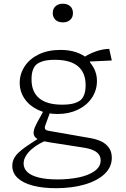

<svg xmlns="http://www.w3.org/2000/svg" viewBox="-20 -774 660 1008"><path d="M83.5 -339Q83.5 -385 108.8 -424.5Q134 -464 182.5 -488Q231 -512 298 -512Q343.5 -512 380.5 -499.5Q417.5 -487 449 -460.5L453 -446Q464 -432.5 472 -417.8Q480 -403 484.5 -386Q489 -369 489 -349.5Q489 -299.5 462 -259.8Q435 -220 388 -197.8Q341 -175.5 282.5 -175.5Q225.5 -175.5 180.2 -196.8Q135 -218 109.2 -255.5Q83.5 -293 83.5 -339ZM553.5 -517.5 567 -456.5 417.5 -449.5 426.5 -477Q451.5 -493 485.2 -504.8Q519 -516.5 553.5 -517.5ZM252 -209 218 -116.5Q215 -109 215.2 -103Q215.5 -97 220 -93Q224.5 -89 234 -87.5L454 -49Q486 -43.5 510.8 -32Q535.5 -20.5 551.2 0.8Q567 22 567 54.5Q567 102.5 529.8 138.5Q492.5 174.5 426 194.2Q359.5 214 273.5 214Q205.5 214 153.8 200.8Q102 187.5 73.2 161Q44.5 134.5 44.5 96Q44.5 64.5 66 39.2Q87.5 14 138.5 -19L195.5 -56L220.5 -35.5Q205 -29 189 -20.5Q164.5 -7 145.5 9.8Q126.5 26.5 115.2 45.5Q104 64.5 104 84.5Q104 111 124.2 129.8Q144.5 148.5 184.5 158.2Q224.5 168 282 168Q341.5 168 393 157.5Q444.5 147 476.5 124.2Q508.5 101.5 508.5 67.5Q508.5 41 487 24.8Q465.5 8.5 422 1.5L242.5 -26.5Q210 -31.5 191.5 -38Q173 -44.5 164.8 -53.8Q156.5 -63 156.5 -77Q156.5 -92 166 -112.5Q175.5 -133 192 -161.5Q202 -179 203 -181.5L221.5 -217.5ZM268.5 -460Q231.5 -460 208.5 -453.5Q185.5 -447 172.5 -436.5Q160 -426.5 152.8 -407Q145.5 -387.5 145.5 -357Q145.5 -292 185.8 -258.2Q226 -224.5 306.5 -224.5Q343.5 -224.5 366.5 -231Q389.5 -237.5 402.5 -248Q415 -258 422.2 -277.5Q429.5 -297 429.5 -327.5Q429.5 -392.5 389.2 -426.2Q349 -460 268.5 -460ZM257 -705.5Q257 -728.5 271.8 -741.5Q286.5 -754.5 310 -754.5Q333.5 -754.5 348.2 -741.5Q363 -728.5 363 -705.5Q363 -682.5 348.2 -669.5Q333.5 -656.5 310 -656.5Q294.5 -656.5 282.5 -662.2Q270.5 -668 263.8 -679.2Q257 -690.5 257 -705.5Z"/></svg>

Font: Monaspace Argon Var ExtraLight
Style: Regular
Weight: 200
Designer: Riley Cran and the Lettermatic Team
Version: Version 1.200 (Monaspace Argon Var)